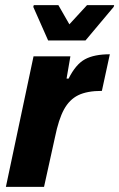

<svg xmlns="http://www.w3.org/2000/svg" viewBox="-20 -730 466 750"><path d="M111 -510H255L240 -423H248Q276 -479 312 -498.5Q348 -518 409 -518L378 -375Q320 -375 285.5 -358Q251 -341 230 -302.5Q209 -264 195 -195L152 0H3ZM168 -572 110 -703 112 -710H208L251 -635L320 -710H426L424 -703L314 -572Z"/></svg>

Font: Saira Semi Condensed
Style: Bold Italic
Weight: 700
Width: 4
Italic angle: -12°
Designer: Hector Gatti with collaboration of the Omnibus-Type team
Foundry: Omnibus-Type
Version: Version 1.001; ttfautohint (v1.8)